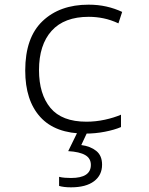

<svg xmlns="http://www.w3.org/2000/svg" viewBox="-20 -562 640 822"><path d="M345 10Q217 10 152.5 -61Q88 -132 88 -260Q88 -401 162 -471.5Q236 -542 359 -542Q400 -542 435.5 -534Q471 -526 503 -511L487 -462Q455 -477 423.5 -483.5Q392 -490 360 -490Q255 -490 201 -430Q147 -370 147 -262Q147 -159 196 -100Q245 -41 350 -41Q390 -41 429 -49.5Q468 -58 498 -71V-18Q470 -6 429 2Q388 10 345 10ZM284 240Q253 240 233 234V195Q244 198 258 199Q272 200 284 200Q369 200 369 144Q369 116 345 102Q321 88 272 85L315 -3H357L328 59Q367 64 392 84Q417 104 417 143Q417 188 382.5 214Q348 240 284 240Z"/></svg>

Font: Noto Sans Mono Light
Style: Regular
Weight: 300
Designer: Monotype Design Team
Foundry: Monotype Imaging Inc.
Version: Version 2.014; ttfautohint (v1.8.4.7-5d5b)